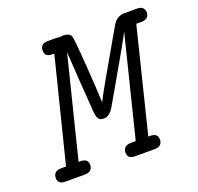

<svg xmlns="http://www.w3.org/2000/svg" viewBox="-110 -730 874 849"><g transform="rotate(-20 326.5 -305.5)"><path d="M23.9 -28.8Q23.9 -62 62 -62H84L206.1 -548.8H196.8Q161.6 -548.8 162.1 -578.1Q162.1 -611.3 199.2 -610.8H227.1Q242.2 -610.8 250 -609.9Q255.9 -610.8 269 -610.8H271Q296.9 -610.8 306.2 -595.2Q311 -585.4 320.6 -453.6Q330.1 -321.8 331.1 -273.9Q344.2 -303.7 501 -574.2Q522 -611.3 559.1 -610.8H617.2Q637.2 -610.8 645 -601.3Q652.8 -591.8 652.8 -582Q652.8 -548.8 615.2 -548.8H591.8L471.2 -62H480Q515.1 -62 515.1 -33.2Q515.1 0 478 0H386.2Q352.1 0 352.1 -28.8Q352.1 -62 390.1 -62H412.1L529.8 -535.2Q521 -514.2 361.8 -238.8Q340.8 -203.6 314 -204.1Q306.2 -204.1 300.5 -206.1Q294.9 -208 291.5 -212.4Q288.1 -216.8 286.1 -221.4Q284.2 -226.1 282.5 -235.6Q280.8 -245.1 280.3 -251Q279.8 -256.8 279.3 -270Q278.8 -283.2 277.8 -290Q270 -389.2 261.2 -535.2L143.1 -62H151.9Q187 -62 187 -33.2Q187 0 149.9 0H59.1Q23.9 0 23.9 -28.8Z"/></g></svg>

Font: CMU Typewriter Text
Style: Italic
Weight: 500
Italic angle: -14.04°
Version: Version 0.7.0